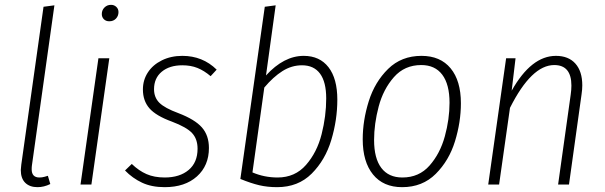

<svg xmlns="http://www.w3.org/2000/svg" viewBox="-20 -763 2502 794"><path d="M112 -79Q111 -73 111 -63Q111 -29 143 -29Q154 -29 164.5 -32Q175 -35 178 -36L188 -2Q162 11 135 11Q103 11 84.5 -7Q66 -25 66 -60Q66 -66 68 -82L160 -735L205 -741Z M432 -522 358 0H313L387 -522ZM401 -705Q401 -721 412 -732Q423 -743 439 -743Q452 -743 461 -734.5Q470 -726 470 -713Q470 -697 459.5 -686Q449 -675 432 -675Q418 -675 409.5 -683.5Q401 -692 401 -705Z M876 -475 851 -448Q824 -471 796.5 -482Q769 -493 734 -493Q681 -493 649 -466.5Q617 -440 617 -394Q617 -360 639 -338Q661 -316 718 -295Q786 -269 815 -236Q844 -203 844 -151Q844 -78 794.5 -33.5Q745 11 661 11Q607 11 567.5 -7.5Q528 -26 497 -58L525 -85Q554 -57 586 -43Q618 -29 661 -29Q723 -29 760 -60Q797 -91 797 -148Q797 -188 774.5 -212.5Q752 -237 691 -260Q625 -284 598 -315Q571 -346 571 -393Q571 -432 591.5 -463.5Q612 -495 649.5 -513.5Q687 -532 734 -532Q818 -532 876 -475Z M1375 -351Q1375 -267 1350 -184Q1325 -101 1269 -45Q1213 11 1126 11Q1086 11 1052 3Q1018 -5 974 -23L1075 -735L1120 -741L1080 -451Q1154 -532 1236 -532Q1302 -532 1338.5 -485Q1375 -438 1375 -351ZM1073 -401 1024 -50Q1073 -29 1128 -29Q1200 -29 1245.5 -81Q1291 -133 1310 -208Q1329 -283 1329 -356Q1329 -424 1303.5 -458.5Q1278 -493 1229 -493Q1186 -493 1148 -469Q1110 -445 1073 -401Z M1480 -187Q1480 -265 1505 -344.5Q1530 -424 1585 -478Q1640 -532 1723 -532Q1801 -532 1843.5 -480.5Q1886 -429 1886 -336Q1886 -258 1861.5 -178.5Q1837 -99 1782 -44Q1727 11 1643 11Q1565 11 1522.5 -41.5Q1480 -94 1480 -187ZM1839 -338Q1839 -414 1809 -454Q1779 -494 1722 -494Q1653 -494 1609 -444Q1565 -394 1546 -322.5Q1527 -251 1527 -184Q1527 -108 1557 -68.5Q1587 -29 1644 -29Q1713 -29 1756.5 -78.5Q1800 -128 1819.5 -199Q1839 -270 1839 -338Z M2388 -410Q2388 -393 2385 -373L2333 0H2288L2340 -371Q2343 -392 2343 -409Q2343 -494 2272 -494Q2178 -494 2089 -317L2044 0H1999L2073 -522H2112L2096 -388Q2177 -532 2279 -532Q2331 -532 2359.5 -500Q2388 -468 2388 -410Z"/></svg>

Font: Fira Sans Condensed ExtraLight
Style: Italic
Weight: 275
Width: 3
Italic angle: -8°
Designer: Carrois Corporate & Edenspiekermann AG
Foundry: Carrois Corporate GbR & Edenspiekermann AG
Version: Version 4.203